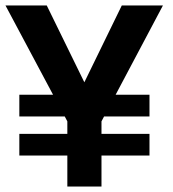

<svg xmlns="http://www.w3.org/2000/svg" viewBox="-31 -680 632 700"><path d="M39.5 -192H214.5V-237.5L205 -255.5H39.5V-334.5H162.5L-11 -660H139.5L276.5 -380L413 -660H563L390.5 -334.5H514V-255.5H348.5L339 -237.5V-192H514V-113H339V0H214.5V-113H39.5Z"/></svg>

Font: League Spartan SemiBold
Style: Regular
Weight: 600
Foundry: The League of Moveable Type
Version: Version 2.002